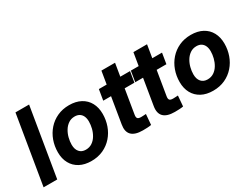

<svg xmlns="http://www.w3.org/2000/svg" viewBox="-68 -1243 2284 1769"><g transform="rotate(-30 1074.0 -358.5)"><path d="M277.8 -727.5 157.2 0H12.2L132.8 -727.5Z M517.1 11.2Q445.3 11.2 393.8 -16.6Q342.3 -44.4 314.7 -94.7Q287.1 -145 287.1 -212.9Q287.1 -278.3 308.3 -337.2Q329.6 -396 369.9 -441.4Q410.2 -486.8 466.6 -512.7Q522.9 -538.6 592.3 -538.6Q664.6 -538.6 716.1 -510.7Q767.6 -482.9 794.9 -432.4Q822.3 -381.8 822.3 -314Q822.3 -249.5 801.5 -190.9Q780.8 -132.3 740.7 -86.7Q700.7 -41 644.3 -14.9Q587.9 11.2 517.1 11.2ZM523.9 -105Q562.5 -105 591.6 -124.5Q620.6 -144 639.6 -175.8Q658.7 -207.5 668 -244.6Q677.2 -281.7 677.2 -316.4Q677.2 -349.6 666.5 -373.3Q655.8 -397 635.3 -409.7Q614.7 -422.4 585.4 -422.4Q547.4 -422.4 518.6 -402.8Q489.7 -383.3 470.5 -351.8Q451.2 -320.3 441.7 -283.2Q432.1 -246.1 432.1 -210.4Q432.1 -161.6 456.3 -133.3Q480.5 -105 523.9 -105Z M1237.3 -529.3 1218.8 -416.5H887.2L905.8 -529.3ZM1011.2 -665H1156.2L1072.8 -159.7Q1068.4 -133.3 1077.6 -122.3Q1086.9 -111.3 1114.7 -111.3Q1125.5 -111.3 1141.6 -112.3Q1157.7 -113.3 1166.5 -113.8L1157.2 -2.4Q1139.2 1 1115.2 2.2Q1091.3 3.4 1067.9 3.4Q983.9 3.4 948.2 -33Q912.6 -69.3 924.8 -141.1Z M1577.6 -529.3 1559.1 -416.5H1227.5L1246.1 -529.3ZM1351.6 -665H1496.6L1413.1 -159.7Q1408.7 -133.3 1418 -122.3Q1427.2 -111.3 1455.1 -111.3Q1465.8 -111.3 1481.9 -112.3Q1498 -113.3 1506.8 -113.8L1497.6 -2.4Q1479.5 1 1455.6 2.2Q1431.6 3.4 1408.2 3.4Q1324.2 3.4 1288.6 -33Q1252.9 -69.3 1265.1 -141.1Z M1812.5 11.2Q1740.7 11.2 1689.2 -16.6Q1637.7 -44.4 1610.1 -94.7Q1582.5 -145 1582.5 -212.9Q1582.5 -278.3 1603.8 -337.2Q1625 -396 1665.3 -441.4Q1705.6 -486.8 1762 -512.7Q1818.4 -538.6 1887.7 -538.6Q1960 -538.6 2011.5 -510.7Q2063 -482.9 2090.3 -432.4Q2117.7 -381.8 2117.7 -314Q2117.7 -249.5 2096.9 -190.9Q2076.2 -132.3 2036.1 -86.7Q1996.1 -41 1939.7 -14.9Q1883.3 11.2 1812.5 11.2ZM1819.3 -105Q1857.9 -105 1887 -124.5Q1916 -144 1935.1 -175.8Q1954.1 -207.5 1963.4 -244.6Q1972.7 -281.7 1972.7 -316.4Q1972.7 -349.6 1961.9 -373.3Q1951.2 -397 1930.7 -409.7Q1910.2 -422.4 1880.9 -422.4Q1842.8 -422.4 1814 -402.8Q1785.2 -383.3 1765.9 -351.8Q1746.6 -320.3 1737.1 -283.2Q1727.5 -246.1 1727.5 -210.4Q1727.5 -161.6 1751.7 -133.3Q1775.9 -105 1819.3 -105Z"/></g></svg>

Font: Inter 24pt
Style: Bold Italic
Weight: 700
Italic angle: -9.3988°
Version: Version 4.001;git-66647c0bb